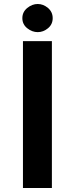

<svg xmlns="http://www.w3.org/2000/svg" viewBox="-20 -942 375 962"><path d="M95 -736H240V0H95ZM92 -851Q92 -882 116.5 -902Q141 -922 169 -922Q197 -922 220.5 -902Q244 -882 244 -851Q244 -820 220.5 -800.5Q197 -781 169 -781Q141 -781 116.5 -800.5Q92 -820 92 -851Z"/></svg>

Font: Josefin Sans Thin
Style: Bold
Weight: 700
Version: Version 2.000